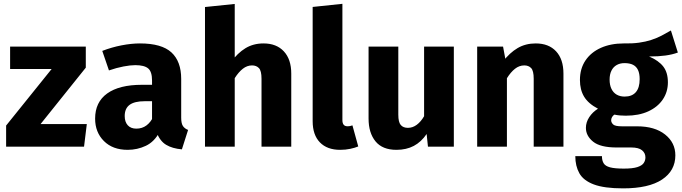

<svg xmlns="http://www.w3.org/2000/svg" viewBox="-20 -779 3621 1020"><path d="M33.7 -531.4H435.8V-419.6L195.6 -120H441.2L426.5 0H12.5V-112L254.2 -412.3H33.7Z M723.4 -548.3Q838.9 -548.3 890.8 -500.5Q942.6 -452.6 942.6 -359.6V-154.1Q942.6 -123.9 951.5 -110Q960.4 -96.1 979.2 -88.7L946.3 14.5Q895.5 10.1 862.6 -9.7Q829.6 -29.5 811.5 -76.7L787.7 -132.3V-351.3Q787.7 -398.3 767.1 -415.6Q746.4 -432.9 698.3 -432.9Q673 -432.9 636.1 -425.9Q599.2 -418.9 558.8 -404.9L523.3 -508.6Q572.9 -527.8 625.5 -538.1Q678.1 -548.3 723.4 -548.3ZM733.5 -328.5H809.6V-241.3H748.6Q694.9 -241.3 668.7 -222.1Q642.5 -202.9 642.5 -162.6Q642.5 -131.5 658.6 -113.6Q674.8 -95.6 704.2 -95.6Q735.5 -95.6 758.7 -113.1Q781.8 -130.7 795.5 -161.4L827.4 -77.6Q799.8 -25.5 754.6 -4.3Q709.4 17 658.3 17Q578.7 17 532 -29.7Q485.3 -76.4 485.3 -148.9Q485.3 -236.4 549.4 -282.4Q613.5 -328.5 733.5 -328.5Z M1527.3 0H1369.3V-360.6Q1369.3 -402.8 1355.6 -417.2Q1342 -431.5 1318.9 -431.5Q1292.7 -431.5 1270.1 -413.8Q1247.4 -396.1 1227 -363.8L1206 -448.1Q1242.5 -497.7 1284.2 -523Q1326 -548.3 1379.9 -548.3Q1448.8 -548.3 1488 -506.1Q1527.3 -463.8 1527.3 -388ZM1227 0H1069V-741.7L1227 -758Z M1787.1 17Q1717.8 17 1679.4 -22.7Q1641 -62.3 1641 -135.1V-742.1L1799 -758.7V-140.9Q1799 -124.8 1805.6 -116.5Q1812.1 -108.2 1826.4 -108.2Q1834.5 -108.2 1840.8 -109.7Q1847.2 -111.2 1852.3 -113L1883.2 -1Q1865.7 6.4 1840.7 11.7Q1815.8 17 1787.1 17Z M2233 -531.4H2391V0H2253.5L2246.5 -67.1Q2217.8 -24.7 2178.1 -3.8Q2138.5 17 2086.2 17Q2011.6 17 1974.8 -28.1Q1938 -73.2 1938 -149.6V-531.4H2096V-169.6Q2096 -129.9 2109.1 -114.9Q2122.2 -99.8 2147.1 -99.8Q2172.1 -99.8 2194 -116Q2215.9 -132.2 2233 -161.6Z M2825.9 -548.3Q2895.2 -548.3 2934.2 -506.3Q2973.3 -464.2 2973.3 -388V0H2815.3V-360.6Q2815.3 -402.8 2801.8 -417.2Q2788.3 -431.5 2765.3 -431.5Q2738.7 -431.5 2716.1 -413.8Q2693.4 -396.1 2673 -363.4L2652 -451.9Q2687.7 -498.9 2729.9 -523.6Q2772 -548.3 2825.9 -548.3ZM2515 -531.4H2652.5L2673 -421V0H2515Z M3544.2 -617.1 3581.1 -499.9Q3553.1 -489.3 3515.7 -484.1Q3478.4 -478.9 3428.4 -478.9Q3479.1 -457.3 3503.7 -425.5Q3528.2 -393.8 3528.2 -341.5Q3528.2 -290.8 3501.1 -250.6Q3474 -210.4 3424 -187.4Q3374 -164.4 3304.8 -164.4Q3288.1 -164.4 3273.6 -165.7Q3259.2 -166.9 3244 -170.1Q3236.2 -165.2 3231.5 -157Q3226.8 -148.8 3226.8 -139.7Q3226.8 -128.6 3236.9 -118.3Q3247 -107.9 3285.2 -107.9H3364.8Q3458.3 -107.9 3513.1 -64.6Q3567.8 -21.2 3567.8 46.2Q3567.8 127.8 3497.3 174.7Q3426.7 221.7 3290.3 221.7Q3190 221.7 3134.6 200.8Q3079.2 179.9 3057.8 141.4Q3036.3 102.9 3036.3 50.5H3177.8Q3177.8 73.7 3186.9 88.5Q3195.9 103.3 3221 110Q3246 116.7 3294.1 116.7Q3340.5 116.7 3365.5 108.8Q3390.4 100.8 3399.6 87.3Q3408.8 73.8 3408.8 57.1Q3408.8 34.1 3390.8 19.3Q3372.8 4.5 3333.4 4.5H3256Q3169.2 4.5 3130.9 -26.4Q3092.6 -57.3 3092.6 -99.8Q3092.6 -129.5 3110.4 -156.7Q3128.2 -183.8 3156.8 -201.5Q3105.2 -228.6 3083.1 -265.4Q3060.9 -302.1 3060.9 -353.8Q3060.9 -414 3090.2 -457.7Q3119.5 -501.3 3172.1 -524.8Q3224.6 -548.3 3293.8 -548.3Q3338.5 -547.3 3374.3 -552.2Q3410.1 -557.1 3439.4 -566.7Q3468.7 -576.3 3494.3 -589.5Q3519.9 -602.8 3544.2 -617.1ZM3297.6 -443.7Q3273.8 -443.7 3255.8 -433.4Q3237.8 -423.1 3228.2 -403.4Q3218.5 -383.8 3218.5 -356.2Q3218.5 -327.5 3228.3 -307Q3238.2 -286.5 3256.2 -276.2Q3274.2 -265.9 3298.3 -265.9Q3337.4 -265.9 3357.8 -289.3Q3378.2 -312.7 3378.2 -358.5Q3378.2 -388.2 3369.4 -407Q3360.7 -425.8 3342.8 -434.8Q3325 -443.7 3297.6 -443.7Z"/></svg>

Font: Fira Sans Variable
Style: Regular
Weight: 400
Designer: Carrois Corporate & Edenspiekermann AG
Foundry: Carrois Corporate GbR & Edenspiekermann AG
Version: Version 4.202